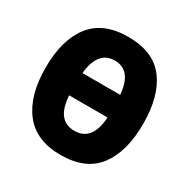

<svg xmlns="http://www.w3.org/2000/svg" viewBox="-165 -875 1019 1036"><g transform="rotate(30 344.5 -357.5)"><path d="M648 -358Q648 -532 574.5 -628.5Q501 -725 345 -725Q190 -725 115 -628.5Q40 -532 40 -359Q40 -185 116 -87.5Q192 10 344 10Q501 10 574.5 -87.5Q648 -185 648 -358ZM345 -578Q450 -578 462 -432H227Q241 -578 345 -578ZM344 -140Q234 -140 225 -292H464Q455 -140 344 -140Z"/></g></svg>

Font: Noto Sans Display SemiCondensed Black
Style: Regular
Weight: 900
Width: 4
Designer: Monotype Design Team
Foundry: Monotype Imaging Inc.
Version: Version 1.900